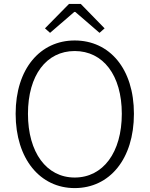

<svg xmlns="http://www.w3.org/2000/svg" viewBox="-20 -949 766 982"><path d="M362 13C540 13 665 -135 665 -367C665 -598 540 -742 362 -742C186 -742 60 -598 60 -367C60 -135 186 13 362 13ZM362 -41C218 -41 123 -169 123 -367C123 -565 218 -688 362 -688C507 -688 603 -565 603 -367C603 -169 507 -41 362 -41ZM210 -804 236 -781 360 -888H365L489 -781L515 -804L393 -929H333Z"/></svg>

Font: Genne Gothic Light
Style: Regular
Weight: 300
Designer: Ryoko NISHIZUKA (kana & ideographs); Paul D. Hunt (Latin, Greek & Cyrillic); Wenlong ZHANG (bopomofo); Sandoll Communica
Foundry: Adobe Systems Incorporated
Version: Version 1.004;PS 1.004;hotconv 16.6.51;makeotf.lib2.5.65220